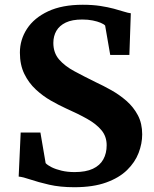

<svg xmlns="http://www.w3.org/2000/svg" viewBox="-20 -772 643 803"><path d="M290.8 11Q231.3 11 185.3 0.4Q139.3 -10.3 107.4 -21.1Q75.5 -32 58.1 -33.5L66.5 -217.8H149L170.9 -89.7Q179.1 -80.9 196.2 -72.4Q213.4 -63.9 237.8 -58.1Q262.3 -52.3 292.1 -52.3Q338.9 -52.3 368.5 -66.2Q398.1 -80.1 412.1 -105.5Q426.1 -130.8 426.1 -164.5Q426.1 -201.2 404.5 -227.2Q383 -253.2 344.7 -274.8Q306.4 -296.3 255.1 -319Q225.8 -332.4 192.5 -351.4Q159.1 -370.5 129.7 -397.8Q100.2 -425.1 81.7 -463Q63.2 -500.9 63.2 -552Q63.2 -606.1 93 -651.7Q122.8 -697.3 181.3 -724.7Q239.8 -752.1 326 -752.1Q366.8 -752.1 399.1 -747.2Q431.3 -742.2 456 -735.6Q480.7 -728.9 498.4 -723.3Q516.1 -717.7 527.1 -716.5L521.1 -542.2H441L419.7 -665.1Q414.9 -670.7 401.2 -676.6Q387.6 -682.4 367.8 -686.4Q348 -690.4 323.9 -690.4Q281.7 -690.4 255.1 -677.7Q228.6 -665 215.8 -643Q203.1 -620.9 203.1 -592.5Q203.1 -551.1 227.1 -523.3Q251 -495.6 291.5 -473.9Q331.9 -452.1 380.2 -428.4Q412.1 -413.6 446.1 -394.5Q480.1 -375.3 509.3 -349.8Q538.4 -324.2 556.6 -290Q574.7 -255.8 574.7 -210Q574.7 -171.5 559.7 -132.4Q544.6 -93.2 511.5 -60.8Q478.4 -28.3 423.9 -8.7Q369.5 11 290.8 11Z"/></svg>

Font: Merriweather Light
Style: Regular
Weight: 300
Designer: Eben Sorkin
Foundry: Eben Sorkin
Version: Version 2.100